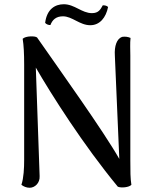

<svg xmlns="http://www.w3.org/2000/svg" viewBox="-20 -874 727 906"><path d="M490 -841C484 -847 476 -849 465 -849C454 -829 445 -812 414 -812C366 -812 332 -854 281 -854C240 -854 201 -831 193 -766C199 -759 210 -755 218 -756C227 -780 244 -797 277 -797C321 -797 356 -755 406 -755C451 -755 480 -791 490 -841ZM120 12C144 12 169 -10 167 -43L149 -555C223 -427 374 -189 536 7C552 14 590 10 600 -2C595 -32 595 -67 595 -118V-612C595 -636 593 -671 596 -695C583 -701 569 -702 556 -700C531 -691 519 -657 522 -611L543 -124C468 -256 265 -539 155 -697C147 -705 101 -705 87 -691C92 -661 94 -620 94 -569V-120C94 -82 92 -34 81 -2C91 6 105 12 120 12Z"/></svg>

Font: Arima Koshi Medium
Style: Regular
Weight: 500
Designer: Joana Correia and Natanael Gama
Foundry: NDISCOVER
Version: Version 1.019;PS 001.019;hotconv 1.0.88;makeotf.lib2.5.64775